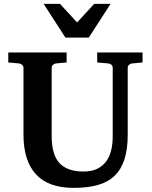

<svg xmlns="http://www.w3.org/2000/svg" viewBox="-20 -937 769 974"><path d="M649.9 -615.2Q641.6 -614.3 634.8 -608.4Q627.9 -602.5 627.9 -592.8V-253.9Q627.9 -180.2 611.3 -128.7Q594.7 -77.1 561 -44.9Q527.3 -12.7 475.8 1.7Q424.3 16.1 354 16.1Q225.1 16.1 162.1 -53Q99.1 -122.1 99.1 -253.9V-592.8Q99.1 -602.5 92 -608.4Q85 -614.3 76.2 -615.2L22 -620.1V-670.9H317.9V-620.1L264.2 -615.2Q255.9 -614.3 249 -608.4Q242.2 -602.5 242.2 -592.8V-246.1Q242.2 -152.3 281.7 -109.6Q321.3 -66.9 403.8 -66.9Q443.4 -66.9 471.2 -79.8Q499 -92.8 517.1 -116.2Q535.2 -139.6 543.5 -172.6Q551.8 -205.6 551.8 -246.1V-592.8Q551.8 -602.5 545.4 -608.4Q539.1 -614.3 529.8 -615.2L473.1 -620.1V-670.9H703.1V-620.1ZM430.2 -746.1H312L201.2 -917.5H284.2L371.1 -823.2L458 -917.5H541Z"/></svg>

Font: Charis SIL Viet
Style: Bold
Weight: 700
Foundry: SIL International
Version: Version 5.000